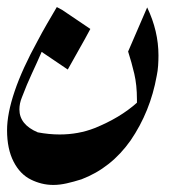

<svg xmlns="http://www.w3.org/2000/svg" viewBox="-20 -524 503 544"><path d="M368 -242Q368 -283 360.5 -315Q353 -347 343 -378L397 -503Q429 -436 429 -367Q429 -353 428 -338Q427 -323 424 -309Q406 -208 350 -126Q295 -48 211 -16Q189 -9 169 -4.5Q149 0 131 0Q114 0 98 -4Q82 -8 68 -15Q37 -30 18.5 -66Q0 -102 0 -155Q0 -202 21.5 -265.5Q43 -329 87 -409Q99 -432 113.5 -457Q128 -482 141 -504L156 -496L236 -442Q228 -427 220 -412.5Q212 -398 204 -384L172 -327L98 -377Q85 -347 70.5 -316Q56 -285 42 -248Q35 -231 35 -214Q35 -171 87 -149Q119 -143 149 -143Q202 -143 248 -161Q320 -190 368 -233Z"/></svg>

Font: Aref Ruqaa Ink
Style: Regular
Weight: 400
Designer: Abdullah Aref
Version: Version 1.005